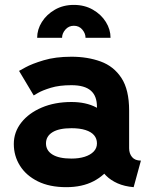

<svg xmlns="http://www.w3.org/2000/svg" viewBox="-20 -755 623 787"><path d="M251.5 12.2Q316.9 12.2 363.8 -12.3Q410.6 -36.9 435.8 -77.6Q460.9 -118.4 460.9 -167.2Q460.9 -216.1 438.7 -254.4Q416.5 -292.7 374.4 -314.8Q332.3 -336.9 272.9 -336.9Q204.6 -336.9 151.2 -314.2Q97.9 -291.5 67.3 -252.6Q36.6 -213.6 36.6 -164.8Q36.6 -116 61.8 -75.8Q86.9 -35.6 135 -11.7Q183.1 12.2 251.5 12.2ZM377.4 -167.2Q377.4 -147.7 364 -133.8Q350.6 -119.9 327 -112.4Q303.5 -105 272.9 -105Q221.7 -105 195.1 -121.5Q168.5 -137.9 168.5 -167.2Q168.5 -196.5 195.1 -213Q221.7 -229.5 272.9 -229.5Q307.1 -229.5 330.4 -222Q353.8 -214.6 365.6 -200.7Q377.4 -186.8 377.4 -167.2ZM509.3 -147.5V-301.8Q509.3 -387.2 477.8 -435.3Q446.3 -483.4 392.7 -502.9Q339.1 -522.5 272.9 -522.5Q207 -522.5 158.8 -507.9Q110.6 -493.4 84.4 -478.9Q58.1 -464.4 58.1 -464.4L118.2 -363.8Q118.2 -363.8 136.2 -374.3Q154.3 -384.8 188.7 -395.3Q223.1 -405.8 272.7 -405.8Q300.3 -405.8 320.1 -400.1Q339.8 -394.5 352.5 -383.3Q365.2 -372.1 371.3 -355.6Q377.4 -339.1 377.4 -316.9V-224.1L389.6 -214.1V-127.4L377.4 -115.7Q377.4 -95.7 387 -74.5Q396.5 -53.2 415.2 -34.7Q433.8 -16.1 462 -3.5Q490.2 9 527.8 12.2L557.6 -96.7Q533.4 -96.7 521.4 -111.1Q509.3 -125.5 509.3 -147.5ZM282.7 -734.9Q326.7 -734.9 360.7 -715.3Q394.8 -695.8 413.9 -665Q433.1 -634.3 433.1 -600.1H330.6Q330.6 -617.9 317.4 -633.7Q304.2 -649.4 282.7 -649.4Q261.7 -649.4 248 -633.7Q234.4 -617.9 234.4 -600.1H132.3Q132.3 -634.3 151.7 -665Q171.1 -695.8 205 -715.3Q238.8 -734.9 282.7 -734.9Z"/></svg>

Font: Giphurs
Style: Regular
Weight: 400
Version: Version 2.010